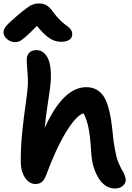

<svg xmlns="http://www.w3.org/2000/svg" viewBox="-64 -1035 757 1103"><path d="M22 -793Q-3.9 -793 -23.9 -811Q-43.9 -829.1 -43.9 -850.1Q-43.9 -866.2 -29.1 -884.8Q-14.2 -903.3 41 -950.2Q47.4 -955.6 63.2 -968.3Q79.1 -981 83.3 -983.9Q87.4 -986.8 98.6 -994.9Q109.9 -1002.9 114.5 -1004.6Q119.1 -1006.3 127.9 -1010Q136.7 -1013.7 144.5 -1014.4Q152.3 -1015.1 162.1 -1015.1Q186.5 -1015.1 205.1 -1003.4Q223.6 -991.7 242.2 -964.8Q261.7 -937.5 283.9 -916.7Q306.2 -896 319.6 -887.2Q333 -878.4 342 -866.2Q351.1 -854 351.1 -837.9Q351.1 -817.9 334 -806.4Q316.9 -794.9 287.1 -794.9Q253.4 -794.9 222.2 -814.2Q190.9 -833.5 147.9 -886.2Q106.4 -843.3 82 -822.5Q57.6 -801.8 46.9 -797.4Q36.1 -793 22 -793ZM139.2 22Q104 22 79.6 -14.6Q55.2 -51.3 55.2 -106.9Q55.2 -193.8 64 -279.1Q72.8 -364.3 83.5 -437Q94.2 -509.8 96.2 -549.8Q97.2 -586.9 93 -632.8Q88.9 -678.7 89.8 -696.8Q90.8 -718.3 104.5 -732.7Q118.2 -747.1 146 -747.1Q185.1 -747.1 208.5 -705.3Q231.9 -663.6 228 -570.8Q225.6 -537.1 211.9 -448.5Q198.2 -359.9 192.9 -299.8Q298.3 -534.2 432.1 -534.2Q463.9 -534.2 487.8 -521.5Q511.7 -508.8 527.8 -486.8Q543.9 -464.8 555.4 -428.5Q566.9 -392.1 573.2 -351.8Q579.6 -311.5 585 -254.9Q588.9 -215.8 595 -183.1Q601.1 -150.4 605.5 -132.8Q609.9 -115.2 620.1 -92.5Q630.4 -69.8 632.8 -65.7Q635.3 -61.5 647 -41Q658.2 -15.6 658.2 0Q658.2 19.5 640.4 33.7Q622.6 47.9 597.2 47.9Q539.6 47.9 502.4 -11.5Q465.3 -70.8 460 -159.2Q454.6 -252.4 444.1 -302Q433.6 -351.6 416 -383.8Q375.5 -373.5 316.7 -278.3Q257.8 -183.1 199.2 -23.9Q188.5 2.4 174.3 12.2Q160.2 22 139.2 22Z"/></svg>

Font: Shantell Sans Irregular Bouncy
Style: Regular
Weight: 600
Designer: Stephen Nixon, Anya Danilova, Shantell Martin
Foundry: Arrow Type
Version: Version 1.006;[9816181b4]